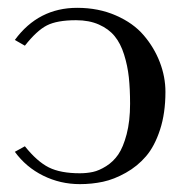

<svg xmlns="http://www.w3.org/2000/svg" viewBox="-20 -463 481 493"><path d="M185.1 -18.1Q202.6 -18.1 218.5 -21.5Q234.4 -24.9 252.7 -36.4Q271 -47.9 283.7 -66.4Q296.4 -85 305.2 -118.4Q314 -151.9 314 -196.3Q314 -234.9 310.8 -264.6Q307.6 -294.4 298.6 -323Q289.6 -351.6 274.4 -370.1Q259.3 -388.7 234.1 -399.9Q209 -411.1 175.3 -411.1Q126.5 -411.1 100.3 -397.7Q74.2 -384.3 43.9 -345.7L18.1 -360.4Q78.6 -442.9 178.2 -442.9Q232.9 -442.9 277.6 -423.3Q322.3 -403.8 349.1 -372.3Q376 -340.8 390.4 -303.2Q404.8 -265.6 404.8 -227.1Q404.8 -172.4 390.9 -129.9Q377 -87.4 355 -61.8Q333 -36.1 303 -19.3Q272.9 -2.4 244.4 3.7Q215.8 9.8 185.1 9.8Q134.8 9.8 90.8 -12Q46.9 -33.7 18.1 -73.2L43.9 -87.4Q75.2 -48.3 105.2 -33.2Q135.3 -18.1 185.1 -18.1Z"/></svg>

Font: Libertinage
Style: b
Weight: 400
Designer: OSP
Foundry: OSP
Version: Version 1.0; 2008; OFL relea